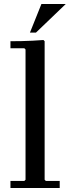

<svg xmlns="http://www.w3.org/2000/svg" viewBox="-20 -935 354 955"><path d="M32 0V-35H101L107 -41V-689L101 -695H32V-730Q58 -730 85.5 -730.5Q113 -731 141.5 -732.5Q170 -734 196 -736L202 -730V-41L208 -35H277V0ZM307 -915 159 -773H129L186 -915Z"/></svg>

Font: Brygada 1918 Medium
Style: Regular
Weight: 500
Designer: Mateusz Machalski | Borys Kosmynka | Przemek Hoffer
Foundry: NIEPODLEGLA 2018
Version: Version 3.006